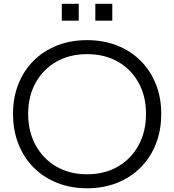

<svg xmlns="http://www.w3.org/2000/svg" viewBox="-20 -972 909 1002"><path d="M434.5 10.5Q349 10.5 278 -17.8Q207 -46 155.5 -97.8Q104 -149.5 76 -220.8Q48 -292 48 -378Q48 -463 76 -533.5Q104 -604 155.5 -655.2Q207 -706.5 277.8 -734.5Q348.5 -762.5 434.5 -762.5Q520.5 -762.5 591.2 -734.5Q662 -706.5 713.5 -655.2Q765 -604 793.2 -533.5Q821.5 -463 821.5 -378Q821.5 -292 793.5 -220.8Q765.5 -149.5 713.8 -97.8Q662 -46 591.2 -17.8Q520.5 10.5 434.5 10.5ZM434.5 -62.5Q526 -62.5 595.2 -102.8Q664.5 -143 703.2 -214Q742 -285 742 -378Q742 -470 703.2 -540.2Q664.5 -610.5 595.2 -650Q526 -689.5 434.5 -689.5Q343.5 -689.5 274.2 -650Q205 -610.5 166 -540.2Q127 -470 127 -378Q127 -285 166 -214Q205 -143 274 -102.8Q343 -62.5 434.5 -62.5ZM302.5 -952H391V-864H302.5ZM477.5 -952H566V-864H477.5Z"/></svg>

Font: Hepta Slab ExtraLight
Style: Regular
Weight: 400
Version: Version 1.102